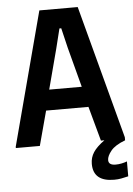

<svg xmlns="http://www.w3.org/2000/svg" viewBox="-62 -786 727 1052"><g transform="rotate(-5 301.0 -260.0)"><path d="M523 220Q408 220 408 123Q408 88 426.5 59.5Q445 31 488 0H469L417 -190H184L133 0H1V-7L195 -740H406L601 -7V10Q545 31 522 59.5Q499 88 499 110Q499 138 538 138Q555 138 571.5 134.5Q588 131 601 126V208Q580 213 562 216.5Q544 220 523 220ZM390 -303 332 -523 306 -632H296L269 -523L211 -303Z"/></g></svg>

Font: Encode Sans Compressed
Style: Bold
Weight: 700
Designer: Pablo Impallari, Andres Torresi
Foundry: Pablo Impallari, Andres Torresi
Version: Version 1.000; ttfautohint (v1.00) -l 8 -r 50 -G 200 -x 14 -